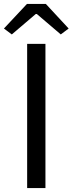

<svg xmlns="http://www.w3.org/2000/svg" viewBox="-38 -956 369 976"><path d="M100 -733H193V0H100ZM99 -936H195L311 -811L271 -781L149 -885H144L22 -781L-18 -811Z"/></svg>

Font: SpoqaHanSans-Regular
Style: Regular
Weight: 400
Designer: [Spoqa Han Sans] Dong-huui Kim \uAE40 \uB3D9 \uD718  Younghwa Kang \uAC15 \uC601 \uD654  [Noto Sans] Ryoko NISHIZUKA \u8
Foundry: Spoqa (http://www.spoqa-han-sans.com)
Version: Version 2.000